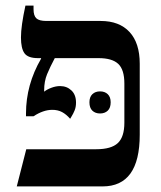

<svg xmlns="http://www.w3.org/2000/svg" viewBox="-20 -667 575 687"><path d="M480 -439V-185Q480 0 347 0H40L74 -133H324Q378 -133 401.5 -155Q425 -177 425 -228V-368Q425 -418 403 -438.5Q381 -459 333 -459H176Q159 -427 148.5 -401.5Q138 -376 138 -344V-339Q148 -347 164 -353Q180 -359 195 -359Q219 -359 235.5 -343.5Q252 -328 252 -300Q252 -284 247 -272Q242 -260 237 -252Q232 -244 231 -242Q217 -258 202 -266Q187 -274 167 -274Q135 -274 100 -251H73V-261Q73 -364 127 -457V-459H116Q80 -459 67.5 -476.5Q55 -494 55 -533Q55 -574 71 -647H100V-634Q100 -611 110 -601.5Q120 -592 146 -592H340Q407 -592 443.5 -552.5Q480 -513 480 -439ZM338 -340Q355 -340 365.5 -330Q376 -320 376 -301Q376 -281 365.5 -271Q355 -261 338 -261Q321 -261 310.5 -271Q300 -281 300 -301Q300 -320 310.5 -330Q321 -340 338 -340Z"/></svg>

Font: Noto Serif Hebrew SemiBold
Style: Regular
Weight: 600
Designer: Monotype Design Team
Foundry: Monotype Imaging Inc.
Version: Version 1.000